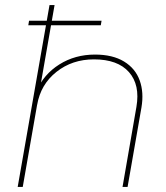

<svg xmlns="http://www.w3.org/2000/svg" viewBox="-20 -740 656 760"><path d="M176 -720H196L70 0H50ZM356 -524Q426 -524 471 -496.5Q516 -469 533 -421.5Q550 -374 540 -315L485 0H465L520 -317Q535 -404 490.5 -454.5Q446 -505 352 -505Q266 -505 203.5 -455.5Q141 -406 127 -325L124 -379Q153 -446 215 -485Q277 -524 356 -524ZM382 -658 379 -640H92L95 -658Z"/></svg>

Font: Fixel Italic Variable 20240409 Display Thin
Style: Italic
Weight: 100
Italic angle: -10°
Designer: AlfaBravo + MacPaw
Foundry: Kyrylo Tkachov, Marchela Mozhyna, Serhii Makarenko, Maria Weinstein, Zakhar Kryvoshyya
Version: Version 1.211;Glyphs 3.2 (3225)